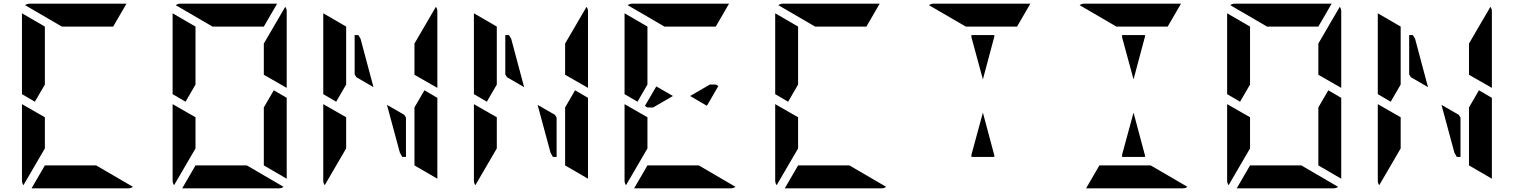

<svg xmlns="http://www.w3.org/2000/svg" viewBox="-20 -1020 8200 1040"><path d="M223 -302V-216L107 -17Q99 -28 99 -41V-456L158 -422L186 -406L223 -385ZM169 -469 99 -510V-948L223 -876V-698V-590V-562ZM315 -876 116 -992Q127 -1000 140 -1000H346H470H665L593 -876H554H470H346ZM501 -124 700 -8Q689 0 676 0H470H346H151L223 -124H262H346H470Z M1409 -698V-784L1525 -983Q1533 -972 1533 -959V-544L1409 -615ZM1463 -531 1533 -490V-52L1409 -124V-138V-170V-302V-396V-438ZM1039 -302V-216L923 -17Q915 -28 915 -41V-456L974 -422L1002 -406L1039 -385ZM985 -469 915 -510V-948L1039 -876V-698V-590V-562ZM1131 -876 932 -992Q943 -1000 956 -1000H1162H1286H1481L1409 -876H1370H1286H1162ZM1317 -124 1516 -8Q1505 0 1492 0H1286H1162H967L1039 -124H1078H1162H1286Z M2225 -698V-784L2341 -983Q2349 -972 2349 -959V-544L2225 -615ZM2179 -383V-170H2159L2146 -193L2076 -452L2170 -398ZM2003 -548 1910 -602 1901 -617V-830H1921L1933 -810ZM2279 -531 2349 -490V-52L2225 -124V-138V-170V-302V-396V-438ZM1855 -302V-216L1739 -17Q1731 -28 1731 -41V-456L1790 -422L1818 -406L1855 -385ZM1801 -469 1731 -510V-948L1855 -876V-698V-590V-562Z M3041 -698V-784L3157 -983Q3165 -972 3165 -959V-544L3041 -615ZM2995 -383V-170H2975L2962 -193L2892 -452L2986 -398ZM2819 -548 2726 -602 2717 -617V-830H2737L2749 -810ZM3095 -531 3165 -490V-52L3041 -124V-138V-170V-302V-396V-438ZM2671 -302V-216L2555 -17Q2547 -28 2547 -41V-456L2606 -422L2634 -406L2671 -385ZM2617 -469 2547 -510V-948L2671 -876V-698V-590V-562Z M3535 -552 3625 -500 3518 -438H3487L3473 -446ZM3487 -302V-216L3371 -17Q3363 -28 3363 -41V-456L3422 -422L3450 -406L3487 -385ZM3433 -469 3363 -510V-948L3487 -876V-698V-590V-562ZM3579 -876 3380 -992Q3391 -1000 3404 -1000H3610H3734H3929L3857 -876H3818H3734H3610ZM3765 -124 3964 -8Q3953 0 3940 0H3734H3610H3415L3487 -124H3526H3610H3734ZM3871 -554 3809 -447 3718 -500 3825 -562H3857Z M4303 -302V-216L4187 -17Q4179 -28 4179 -41V-456L4238 -422L4266 -406L4303 -385ZM4249 -469 4179 -510V-948L4303 -876V-698V-590V-562ZM4395 -876 4196 -992Q4207 -1000 4220 -1000H4426H4550H4745L4673 -876H4634H4550H4426ZM4581 -124 4780 -8Q4769 0 4756 0H4550H4426H4231L4303 -124H4342H4426H4550Z M5242 -818V-830H5366V-822L5304 -590ZM5211 -876 5012 -992Q5023 -1000 5036 -1000H5242H5366H5561L5489 -876H5450H5366H5242ZM5366 -178V-170H5242V-182L5304 -410Z M6058 -818V-830H6182V-822L6120 -590ZM6027 -876 5828 -992Q5839 -1000 5852 -1000H6058H6182H6377L6305 -876H6266H6182H6058ZM6182 -178V-170H6058V-182L6120 -410ZM6213 -124 6412 -8Q6401 0 6388 0H6182H6058H5863L5935 -124H5974H6058H6182Z M7121 -698V-784L7237 -983Q7245 -972 7245 -959V-544L7121 -615ZM7175 -531 7245 -490V-52L7121 -124V-138V-170V-302V-396V-438ZM6751 -302V-216L6635 -17Q6627 -28 6627 -41V-456L6686 -422L6714 -406L6751 -385ZM6697 -469 6627 -510V-948L6751 -876V-698V-590V-562ZM6843 -876 6644 -992Q6655 -1000 6668 -1000H6874H6998H7193L7121 -876H7082H6998H6874ZM7029 -124 7228 -8Q7217 0 7204 0H6998H6874H6679L6751 -124H6790H6874H6998Z M7937 -698V-784L8053 -983Q8061 -972 8061 -959V-544L7937 -615ZM7891 -383V-170H7871L7858 -193L7788 -452L7882 -398ZM7715 -548 7622 -602 7613 -617V-830H7633L7645 -810ZM7991 -531 8061 -490V-52L7937 -124V-138V-170V-302V-396V-438ZM7567 -302V-216L7451 -17Q7443 -28 7443 -41V-456L7502 -422L7530 -406L7567 -385ZM7513 -469 7443 -510V-948L7567 -876V-698V-590V-562Z"/></svg>

Font: DSEG14 Modern Mini
Style: Bold
Weight: 700
Designer: Keshikan(Twitter:@keshinomi_88pro)
Version: Version 0.46